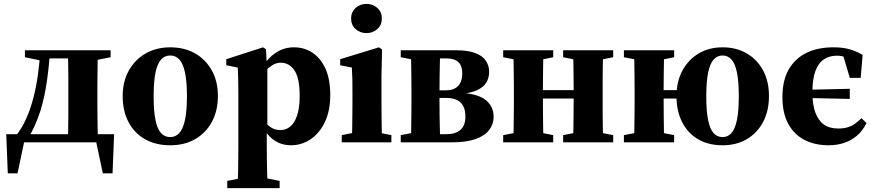

<svg xmlns="http://www.w3.org/2000/svg" viewBox="-20 -731 4498 986"><path d="M518 0H60L110 -30L70 159H20L12 -42H566L558 159H508L468 -30ZM328 0Q329 -24 330 -60.5Q331 -97 331 -137Q331 -177 331 -209V-264Q331 -296 331 -336Q331 -376 330 -413Q329 -450 328 -473H484Q482 -450 481.5 -413Q481 -376 480.5 -336Q480 -296 480 -264V-209Q480 -177 480.5 -137Q481 -97 481.5 -60.5Q482 -24 484 0ZM108 -437V-473H216L215 -419H196ZM396 -419V-473H548V-437L456 -419ZM65 -38Q93 -74 114 -120.5Q135 -167 150 -223Q165 -279 174 -342Q183 -405 187 -473H237Q232 -389 220 -308.5Q208 -228 187 -160Q174 -121 159 -87Q144 -53 126 -25V-9ZM209 -431V-473H384V-431Z M854 15Q779 15 724 -16.5Q669 -48 639.5 -105Q610 -162 610 -237Q610 -313 642 -369.5Q674 -426 729 -457Q784 -488 854 -488Q927 -488 981.5 -457Q1036 -426 1067.5 -370Q1099 -314 1099 -238Q1099 -162 1068 -105Q1037 -48 982.5 -16.5Q928 15 854 15ZM854 -27Q882 -27 901 -48Q920 -69 930 -115Q940 -161 940 -237Q940 -313 930 -359Q920 -405 901 -425.5Q882 -446 854 -446Q826 -446 807 -425Q788 -404 778.5 -358Q769 -312 769 -236Q769 -160 778.5 -114Q788 -68 807 -47.5Q826 -27 854 -27Z M1147 235V198L1239 180H1326L1416 198V235ZM1200 235Q1202 198 1202.5 160Q1203 122 1203.5 85.5Q1204 49 1204 16V-257Q1204 -286 1203.5 -306.5Q1203 -327 1202.5 -345.5Q1202 -364 1201 -384L1142 -396V-427L1331 -488L1346 -478L1350 -399L1353 -388V-82L1350 -73V16Q1350 48 1350.5 84.5Q1351 121 1352 159.5Q1353 198 1354 235ZM1474 15Q1442 15 1415 4Q1388 -7 1365.5 -29.5Q1343 -52 1324 -87H1305L1313 -137Q1341 -101 1364 -82Q1387 -63 1420 -63Q1449 -63 1471 -81.5Q1493 -100 1506 -139Q1519 -178 1519 -239Q1519 -330 1492 -369.5Q1465 -409 1422 -409Q1399 -409 1379 -396.5Q1359 -384 1341.5 -366.5Q1324 -349 1309 -331L1301 -384H1325Q1347 -418 1372 -441Q1397 -464 1426 -476Q1455 -488 1490 -488Q1543 -488 1585 -460Q1627 -432 1651.5 -378Q1676 -324 1676 -243Q1676 -163 1649 -105.5Q1622 -48 1576 -16.5Q1530 15 1474 15Z M1735 0V-37L1824 -55H1899L1990 -37V0ZM1786 0Q1788 -24 1788.5 -61Q1789 -98 1789.5 -138Q1790 -178 1790 -210V-250Q1790 -294 1789.5 -323.5Q1789 -353 1787 -384L1727 -396V-427L1926 -488L1942 -477L1939 -338V-210Q1939 -178 1939.5 -138Q1940 -98 1940.5 -61Q1941 -24 1943 0ZM1862 -561Q1829 -561 1806 -582Q1783 -603 1783 -636Q1783 -669 1806 -690Q1829 -711 1862 -711Q1895 -711 1918 -690Q1941 -669 1941 -637Q1941 -603 1918 -582Q1895 -561 1862 -561Z M2038 0V-37L2131 -55L2171 -42H2273Q2320 -42 2345 -64.5Q2370 -87 2370 -132Q2370 -165 2359 -186Q2348 -207 2326.5 -217.5Q2305 -228 2271 -228H2174V-267H2269Q2311 -267 2332.5 -289.5Q2354 -312 2354 -355Q2354 -394 2333.5 -412.5Q2313 -431 2274 -431H2179L2131 -419L2038 -437V-473H2319Q2383 -473 2421 -458.5Q2459 -444 2475.5 -418.5Q2492 -393 2492 -362Q2492 -333 2478.5 -309Q2465 -285 2433.5 -269.5Q2402 -254 2348 -248L2346 -254Q2433 -250 2474 -217.5Q2515 -185 2515 -131Q2515 -94 2492.5 -64Q2470 -34 2422.5 -17Q2375 0 2299 0ZM2089 0Q2091 -24 2091.5 -60.5Q2092 -97 2092.5 -137Q2093 -177 2093 -209V-264Q2093 -296 2092.5 -336Q2092 -376 2091.5 -413Q2091 -450 2089 -473H2241Q2240 -450 2239 -412.5Q2238 -375 2237.5 -333.5Q2237 -292 2237 -256V-209Q2237 -177 2237.5 -137Q2238 -97 2239 -60.5Q2240 -24 2241 0Z M2615 0Q2617 -24 2617.5 -60.5Q2618 -97 2618.5 -137Q2619 -177 2619 -209V-264Q2619 -296 2618.5 -336Q2618 -376 2617.5 -413Q2617 -450 2615 -473H2772Q2770 -450 2769.5 -413Q2769 -376 2768.5 -336Q2768 -296 2768 -264V-226Q2768 -185 2768.5 -142Q2769 -99 2769.5 -61.5Q2770 -24 2772 0ZM2922 0Q2924 -24 2924.5 -61.5Q2925 -99 2925.5 -142Q2926 -185 2926 -226V-264Q2926 -296 2925.5 -336Q2925 -376 2924.5 -413Q2924 -450 2922 -473H3079Q3077 -450 3076 -413Q3075 -376 3075 -336Q3075 -296 3075 -264V-209Q3075 -177 3075 -137Q3075 -97 3076 -60.5Q3077 -24 3079 0ZM2564 0V-37L2657 -55H2731L2821 -37V0ZM2564 -437V-473H2821V-437L2731 -419H2657ZM2872 0V-37L2964 -55H3038L3129 -37V0ZM2872 -437V-473H3129V-437L3038 -419H2964ZM2709 -225V-268H2982V-225Z M3184 0V-37L3277 -55H3351L3442 -37V0ZM3184 -437V-473H3442V-437L3351 -419H3277ZM3235 0Q3237 -24 3237.5 -60.5Q3238 -97 3238.5 -137Q3239 -177 3239 -209V-264Q3239 -296 3238.5 -336Q3238 -376 3237.5 -413Q3237 -450 3235 -473H3392Q3390 -450 3389.5 -413Q3389 -376 3388.5 -336Q3388 -296 3388 -264V-226Q3388 -186 3388.5 -142.5Q3389 -99 3389.5 -61.5Q3390 -24 3392 0ZM3323 -225V-268H3535V-225ZM3691 15Q3617 15 3564 -16.5Q3511 -48 3482.5 -105Q3454 -162 3454 -237Q3454 -313 3485 -369.5Q3516 -426 3569 -457Q3622 -488 3691 -488Q3761 -488 3814.5 -457Q3868 -426 3898.5 -370Q3929 -314 3929 -238Q3929 -162 3899 -105Q3869 -48 3815.5 -16.5Q3762 15 3691 15ZM3691 -27Q3718 -27 3736.5 -48Q3755 -69 3764.5 -115Q3774 -161 3774 -237Q3774 -313 3764.5 -359Q3755 -405 3736.5 -425.5Q3718 -446 3691 -446Q3663 -446 3644.5 -425Q3626 -404 3616.5 -358Q3607 -312 3607 -236Q3607 -160 3616.5 -114Q3626 -68 3644.5 -47.5Q3663 -27 3691 -27Z M4235 15Q4163 15 4109.5 -13.5Q4056 -42 4027 -97Q3998 -152 3998 -232Q3998 -318 4030.5 -374.5Q4063 -431 4121.5 -459.5Q4180 -488 4259 -488Q4307 -488 4341.5 -478.5Q4376 -469 4410 -449L4400 -331H4344L4305 -463L4358 -415Q4335 -430 4319 -437.5Q4303 -445 4277 -445Q4240 -445 4211.5 -426.5Q4183 -408 4167.5 -366.5Q4152 -325 4152 -256Q4152 -195 4167 -153.5Q4182 -112 4211 -91.5Q4240 -71 4284 -71Q4311 -71 4332 -77Q4353 -83 4370.5 -95.5Q4388 -108 4404 -124L4430 -99Q4410 -59 4380.5 -34Q4351 -9 4314.5 3Q4278 15 4235 15ZM4074 -229V-269L4344 -275V-223Z"/></svg>

Font: Source Serif 4 36pt
Style: Bold
Weight: 700
Designer: Frank Grießhammer
Foundry: Adobe Systems Incorporated
Version: Version 4.004;hotconv 1.0.116;makeotfexe 2.5.65601